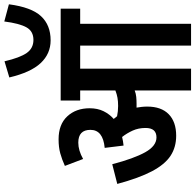

<svg xmlns="http://www.w3.org/2000/svg" viewBox="-28 -904 931 916"><g transform="rotate(-90 438.0 -445.5)"><path d="M388 -209Q388 -142 351.5 -106.5Q315 -71 249 -71Q194 -71 153 -98Q112 -125 79.5 -186.5Q47 -248 19 -352L113 -376Q140 -273 170 -219Q200 -165 241 -165Q286 -165 286 -217Q286 -251 273.5 -278.5Q261 -306 243 -329Q223 -324 202 -322L191 -412Q277 -420 277 -480Q277 -538 216 -538Q179 -538 138 -515L105 -602Q136 -616 165 -624Q194 -632 232 -632Q303 -632 341.5 -590.5Q380 -549 380 -484Q380 -446 366 -417.5Q352 -389 329 -369Q335 -362 342 -353Q365 -348 391 -348Q413 -348 430 -351Q447 -354 465 -361V-529H417V-622H855V-529H783V0H679V-529H569V0H465V-269Q450 -263 434 -261.5Q418 -260 402 -260Q393 -260 383 -260Q385 -249 386.5 -236Q388 -223 388 -209ZM876 -869Q862 -762 819.5 -716Q777 -670 704 -670Q640 -670 595.5 -717.5Q551 -765 527 -867L604 -890Q621 -817 643.5 -784.5Q666 -752 706 -752Q748 -752 766.5 -786Q785 -820 794 -891Z"/></g></svg>

Font: Noto Sans ExtraCondensed SemiBold
Style: Regular
Weight: 600
Width: 2
Designer: Monotype Design Team
Foundry: Monotype Imaging Inc.
Version: Version 2.013; ttfautohint (v1.8.4.7-5d5b)